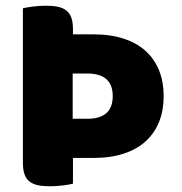

<svg xmlns="http://www.w3.org/2000/svg" viewBox="-20 -643 637 671"><path d="M234 -386V-228H287Q329 -228 351.5 -247.5Q374 -267 374 -307Q374 -347 351.5 -366.5Q329 -386 287 -386ZM235 -523H306Q367 -523 413.5 -507.5Q460 -492 490.5 -463.5Q521 -435 536.5 -395.5Q552 -356 552 -307Q552 -258 536.5 -218.5Q521 -179 490.5 -150.5Q460 -122 413.5 -106.5Q367 -91 306 -91H235V-1Q224 2 200.5 5Q177 8 154 8Q131 8 113.5 4.5Q96 1 84 -8Q72 -17 66 -33Q60 -49 60 -75V-614Q71 -617 94.5 -620Q118 -623 141 -623Q164 -623 181.5 -619.5Q199 -616 211 -607Q223 -598 229 -582Q235 -566 235 -540Z"/></svg>

Font: Baloo Bhai
Style: Regular
Weight: 400
Designer: Supriya Tembe, Noopur Datye and Ek Type
Foundry: Ek Type
Version: Version 1.443;PS 1.000;hotconv 16.6.51;makeotf.lib2.5.65220;